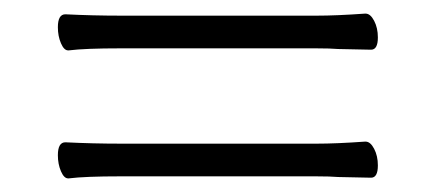

<svg xmlns="http://www.w3.org/2000/svg" viewBox="-20 -376 640 282"><path d="M535 -321Q535 -303 525 -303L477 -304Q465 -305 444 -305H157Q105 -305 81 -302H80Q74 -302 69.5 -312.5Q65 -323 65 -336Q65 -355 76 -355Q116 -353 158 -353H445Q474 -353 516 -356H517Q524 -356 529.5 -345.5Q535 -335 535 -321ZM76 -167Q116 -165 158 -165H445Q474 -165 516 -168H517Q524 -168 529.5 -157.5Q535 -147 535 -133Q535 -115 525 -115L477 -116Q465 -117 444 -117H157Q105 -117 81 -114H80Q74 -114 69.5 -124.5Q65 -135 65 -148Q65 -167 76 -167Z"/></svg>

Font: JyunsaiKaai Light
Style: Regular
Weight: 300
Designer: Fontworks Inc.
Version: Version 0.030;April 7, 2024;FontCreator 14.0.0.2901 64-bit